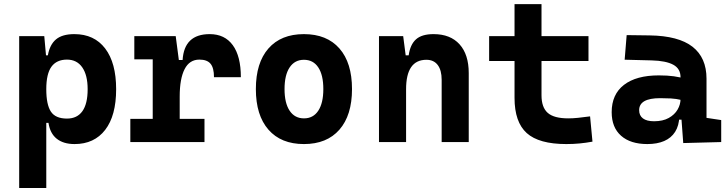

<svg xmlns="http://www.w3.org/2000/svg" viewBox="-20 -694 3556 938"><path d="M73.7 224.6V-517.6H196.3L206.1 -408.2V224.6ZM344.2 9.8Q290 9.8 257.3 -16.1Q224.6 -42 216.8 -93.8H170.9L206.1 -258.3Q206.1 -183.1 228.5 -148.9Q251 -114.7 307.1 -114.7Q356.9 -114.7 382.6 -150.9Q408.2 -187 408.2 -258.3Q408.2 -327.1 381.8 -365Q355.5 -402.8 307.1 -402.8Q256.8 -402.8 231.4 -368.2Q206.1 -333.5 206.1 -258.3L175.8 -423.8H213.9Q223.1 -476.1 253.7 -501.7Q284.2 -527.3 343.3 -527.3Q440.4 -527.3 493.9 -457Q547.4 -386.7 547.4 -258.3Q547.4 -128.9 493.9 -59.6Q440.4 9.8 344.2 9.8Z M857.9 -222.7 827.6 -400.9H872.1Q879.9 -527.3 1004.4 -527.3Q1078.1 -527.3 1117.4 -473.1Q1156.7 -418.9 1156.7 -316.9H1025.4Q1025.4 -362.6 1008.5 -382.7Q991.7 -402.8 954.1 -402.8Q905.6 -402.8 881.8 -356Q857.9 -309.1 857.9 -222.7ZM616.7 0V-113.3H979V0ZM726.1 0V-517.6H838.4L857.9 -369.1V0ZM636.2 -404.3V-517.6H831.5L841.3 -404.3Z M1464.8 9.8Q1353 9.8 1291.5 -60.5Q1230 -130.9 1230 -258.8Q1230 -387.2 1291.5 -457.3Q1353 -527.3 1464.8 -527.3Q1576.7 -527.3 1638.2 -457.3Q1699.7 -387.2 1699.7 -258.8Q1699.7 -130.9 1638.2 -60.5Q1576.7 9.8 1464.8 9.8ZM1465.1 -115.7Q1510.3 -115.7 1534.9 -153.1Q1559.6 -190.5 1559.6 -258.9Q1559.6 -327.6 1534.9 -364.7Q1510.3 -401.9 1464.8 -401.9Q1419.9 -401.9 1395 -364.7Q1370.1 -327.5 1370.1 -258.8Q1370.1 -190.4 1395 -153.1Q1419.9 -115.7 1465.1 -115.7Z M2137.7 0V-304.2Q2137.7 -351.1 2118.4 -376.5Q2099.1 -401.9 2063.3 -401.9Q1963.9 -401.9 1963.9 -258.3L1933.6 -423.8H1976.6Q1983.9 -476.1 2012.2 -501.7Q2040.5 -527.3 2098.1 -527.3Q2180.2 -527.3 2225.1 -477.5Q2270 -427.7 2270 -336.9V0ZM1831.5 0V-517.6H1949.7L1963.9 -408.2V0Z M2746.6 9.8Q2612.9 9.8 2553.3 -43.9Q2493.7 -97.7 2493.7 -215.8V-283.2H2625.5V-228.5Q2625.5 -169.3 2656 -142.5Q2686.5 -115.7 2756.3 -115.7Q2778.8 -115.7 2804.4 -118.4Q2829.9 -121.1 2862.8 -125.5L2874.5 -2Q2842.3 3.9 2811.7 6.8Q2781.1 9.8 2746.6 9.8ZM2493.7 -252.4V-673.8H2625.5V-252.4ZM2369.6 -396V-517.6H2855V-396Z M3317.9 4.9 3306.6 -148.4 3304.7 -215.8V-316.9Q3304.7 -358.4 3269.3 -377.7Q3233.9 -397 3164.1 -398.9L3031.7 -402.3L3041.5 -522.5L3154.3 -521Q3294.9 -519 3363.3 -465.6Q3431.6 -412.1 3431.6 -309.6V-118.2L3503.4 -107.4V0ZM3142.6 9.8Q3060.1 9.8 3014.2 -30.8Q2968.3 -71.3 2968.3 -146Q2968.3 -232.9 3028.3 -279.3Q3088.4 -325.7 3198.7 -325.7Q3241.2 -325.7 3272.2 -321.3Q3303.2 -316.9 3335 -307.6L3313.5 -204.6Q3282.2 -211.9 3257.3 -213.1Q3232.4 -214.4 3205.1 -214.4Q3102.5 -214.4 3102.5 -155.8Q3102.5 -129.4 3121.1 -115.5Q3139.6 -101.6 3175.3 -101.6Q3218.3 -101.6 3247.1 -117.7Q3275.9 -133.8 3290.3 -158.7Q3304.7 -183.6 3304.7 -210V-242.2L3323.2 -109.4H3281.7L3298.8 -125Q3297.4 -80.1 3278.3 -50Q3259.3 -20 3224.9 -5.1Q3190.4 9.8 3142.6 9.8Z"/></svg>

Font: Cascadia Code PL
Style: Regular
Weight: 400
Monospace: yes
Designer: Aaron Bell
Foundry: Saja Typeworks
Version: Version 2102.003